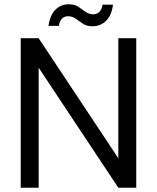

<svg xmlns="http://www.w3.org/2000/svg" viewBox="-20 -879 735 899"><path d="M77 0V-700H161L534 -138V-700H618V0H534L161 -562V0ZM413 -756Q386 -756 368 -768Q350 -780 334.5 -791.5Q319 -803 298 -803Q282 -803 270.5 -792Q259 -781 256 -758H207Q214 -808 239.5 -833.5Q265 -859 302 -859Q329 -859 346.5 -847.5Q364 -836 380 -824Q396 -812 417 -812Q434 -812 445.5 -823.5Q457 -835 460 -857H509Q503 -808 477 -782Q451 -756 413 -756Z"/></svg>

Font: DM Sans 9pt
Style: Regular
Weight: 400
Designer: Colophon Foundry, Jonny Pinhorn
Foundry: Colophon Foundry
Version: Version 4.004;gftools[0.9.30]